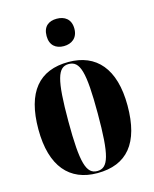

<svg xmlns="http://www.w3.org/2000/svg" viewBox="-116 -845 751 934"><g transform="rotate(-15 259.5 -378.5)"><path d="M260 -629C299 -629 331 -651 331 -698C331 -747 299 -767 260 -767C220 -767 191 -747 191 -698C191 -651 220 -629 260 -629ZM258 10C407 10 484 -81 484 -270C484 -457 400 -549 261 -549C112 -549 35 -457 35 -270C35 -82 119 10 258 10ZM260 0C205 0 186 -59 186 -270C186 -481 204 -539 259 -539C316 -539 334 -481 334 -270C334 -59 316 0 260 0Z"/></g></svg>

Font: Noto Serif Display Condensed Extra
Style: Regular
Weight: 800
Width: 3
Designer: Monotype Design Team
Foundry: Monotype Imaging Inc.
Version: Version 1.900